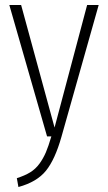

<svg xmlns="http://www.w3.org/2000/svg" viewBox="-20 -542 429 763"><path d="M372.1 -522 224.1 2Q198.7 91.8 162.6 136.5Q126.5 181.2 53.2 201.2L46.9 166Q79.1 155.8 100.3 142.6Q121.6 129.4 137 108.2Q152.3 86.9 162.4 63.2Q172.4 39.6 184.1 0H167L17.1 -522H64L196.8 -35.2L326.2 -522Z"/></svg>

Font: Fira Sans Compressed ExtraLight
Style: Regular
Weight: 250
Width: 1
Designer: Carrois Corporate & Edenspiekermann AG
Foundry: Carrois Corporate GbR & Edenspiekermann AG
Version: Version 4.203;PS 004.203;hotconv 1.0.88;makeotf.lib2.5.64775